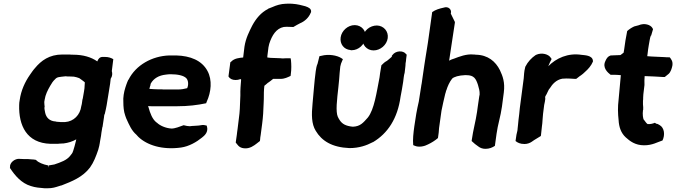

<svg xmlns="http://www.w3.org/2000/svg" viewBox="-20 -787 3635 1032"><path d="M34 113 33 116 35 118C60 156 95 198 146 213C169 221 196 223 220 225H221C232 225 243 225 254 224C275 222 293 214 308 210H310C366 188 424 166 464 113C484 85 496 53 508 18L514 -5V-6C515 -11 517 -20 518 -29C519 -38 522 -48 523 -57C524 -68 526 -79 528 -91C529 -98 530 -105 532 -109V-111C534 -126 537 -141 539 -157L540 -166C540 -169 542 -172 544 -177V-178L549 -200C552 -214 555 -230 557 -245C561 -272 568 -309 572 -338L575 -364C584 -377 585 -392 581 -405L589 -469C577 -476 563 -481 544 -481H533C516 -482 507 -469 503 -457C470 -480 427 -493 373 -493C366 -493 360 -493 354 -494H315C245 -494 201 -461 168 -421C157 -409 149 -396 141 -385C115 -348 93 -301 86 -250C84 -241 83 -230 83 -222C80 -113 123 -18 251 -14H283C289 -14 294 -14 301 -15C307 -15 315 -16 320 -16H322C346 -19 369 -26 390 -38C389 -34 389 -33 388 -29C383 -10 379 8 373 25L372 27C370 35 366 40 356 52C338 74 308 85 272 97C263 99 253 100 243 102H242C238 118 239 118 239 102H238C212 97 186 86 176 75L172 72C157 69 141 70 130 68H128C114 68 100 68 86 67C60 64 30 88 34 113ZM218 -239 220 -251C224 -278 236 -302 250 -326C258 -340 265 -351 276 -361C287 -374 298 -373 333 -377C334 -377 341 -376 343 -376H353C361 -376 367 -375 377 -375C385 -374 398 -370 406 -367L420 -357C424 -353 432 -349 436 -344C436 -339 435 -335 435 -329C435 -307 429 -285 425 -258C423 -252 422 -247 422 -244L420 -230C420 -227 418 -222 417 -217C411 -169 376 -134 330 -131H304C302 -131 300 -132 292 -132C289 -132 283 -133 282 -133L280 -134H279C247 -136 229 -154 223 -180C221 -191 218 -203 219 -210L220 -213C219 -222 218 -231 218 -239Z M643 -238C643 -215 645 -188 653 -166C655 -159 658 -153 660 -147L661 -146V-145C674 -117 687 -85 713 -63C717 -60 717 -57 724 -51C770 -7 852 20 953 6C996 0 1037 -24 1065 -47C1071 -52 1081 -59 1088 -71C1098 -90 1094 -100 1091 -112C1081 -114 1073 -117 1060 -114C1045 -111 1037 -112 1015 -110H1013C1001 -108 1000 -108 985 -110L967 -114C948 -107 921 -96 902 -96C870 -98 839 -112 823 -128H822L821 -129C799 -146 787 -178 778 -211C777 -213 777 -214 776 -217C780 -216 786 -216 793 -216H934C990 -216 1041 -222 1088 -232L1091 -240C1115 -292 1122 -357 1095 -406C1065 -462 1003 -487 927 -489H890C797 -486 710 -437 671 -359L670 -358L669 -357C666 -349 662 -342 659 -332L654 -317C646 -292 641 -263 643 -238ZM783 -309C784 -316 787 -325 789 -330V-333C789 -334 789 -335 791 -339C806 -365 833 -382 872 -386C876 -387 883 -387 892 -388H896C936 -388 967 -381 981 -367C993 -355 994 -330 986 -313C970 -309 955 -306 936 -306H868C860 -306 855 -306 848 -307H826C813 -307 802 -308 788 -309Z M1208 -376C1215 -364 1228 -357 1246 -357C1255 -357 1262 -358 1273 -362L1276 -359C1274 -332 1271 -303 1272 -274L1271 -251C1270 -219 1269 -185 1264 -151L1257 -94C1255 -83 1254 -70 1253 -63L1247 -21C1256 -11 1263 7 1291 10C1322 14 1346 -5 1359 -15L1377 -29L1378 -36C1379 -45 1379 -53 1381 -60L1389 -121C1394 -159 1396 -194 1397 -230L1398 -255C1398 -280 1398 -302 1401 -326C1408 -331 1415 -338 1421 -343H1422C1428 -348 1437 -353 1448 -363H1488C1510 -363 1527 -372 1542 -379L1543 -388C1547 -415 1546 -442 1544 -463L1542 -474H1521C1514 -474 1510 -474 1500 -473C1496 -473 1493 -473 1490 -474H1487C1470 -474 1452 -476 1434 -476C1429 -477 1425 -477 1417 -478V-485L1423 -533C1424 -539 1425 -542 1427 -551C1442 -598 1465 -634 1505 -642C1523 -644 1539 -642 1553 -642H1557L1576 -653C1582 -656 1588 -659 1593 -662C1617 -672 1639 -691 1650 -718L1651 -720L1652 -722C1655 -741 1636 -748 1625 -752H1624L1623 -753C1603 -758 1581 -765 1549 -767H1548C1539 -767 1530 -768 1517 -767C1489 -766 1466 -759 1444 -749L1421 -740V-739C1383 -720 1356 -687 1336 -650C1320 -618 1301 -582 1294 -536L1287 -478C1267 -476 1240 -474 1223 -456L1218 -452Z M1677 -404C1669 -344 1666 -292 1660 -231C1654 -171 1654 -121 1677 -84C1709 -30 1764 5 1858 9C1910 9 1950 -5 1984 -23H1985C2064 -70 2117 -150 2133 -267C2138 -293 2143 -320 2147 -347L2150 -371C2151 -381 2153 -389 2155 -396L2158 -422C2159 -431 2160 -438 2160 -447C2161 -453 2163 -462 2163 -470L2166 -493L2162 -497C2147 -517 2107 -515 2090 -492L2086 -487V-482C2082 -478 2079 -476 2071 -469L2060 -460C2050 -455 2039 -446 2030 -436L2023 -394L2020 -371C2004 -290 1992 -199 1957 -155C1932 -127 1917 -108 1878 -106H1875C1839 -110 1820 -120 1806 -141C1796 -157 1792 -164 1790 -186C1786 -229 1799 -308 1803 -361C1805 -383 1806 -408 1809 -429C1810 -434 1811 -439 1813 -445L1823 -469L1814 -475C1792 -489 1747 -498 1707 -487L1697 -485L1687 -445C1681 -432 1679 -417 1677 -404ZM1811 -586C1806 -551 1828 -521 1864 -518L1866 -517H1870C1908 -517 1940 -548 1945 -584C1950 -621 1924 -651 1888 -652H1886C1850 -652 1816 -622 1811 -586ZM1929 -584C1924 -547 1951 -516 1988 -516C2024 -516 2059 -545 2064 -582C2069 -619 2042 -649 2006 -650C1968 -650 1934 -622 1929 -584Z M2207 -108C2202 -72 2198 -37 2201 -7L2208 -4C2232 7 2263 -1 2281 -11C2300 -20 2319 -32 2334 -45L2338 -74C2338 -80 2339 -87 2340 -99L2353 -192C2359 -222 2366 -253 2373 -282L2377 -295V-298L2379 -301C2386 -324 2396 -346 2410 -364C2419 -374 2448 -382 2478 -383H2487C2528 -383 2538 -364 2549 -331C2554 -313 2559 -298 2558 -279L2556 -269C2554 -252 2551 -233 2548 -214L2544 -185C2537 -136 2523 -88 2516 -36L2515 -29C2520 -24 2531 -15 2533 -13L2552 1C2561 8 2574 13 2589 13C2611 13 2626 6 2640 -3L2649 -68C2655 -115 2671 -162 2678 -214L2688 -290C2695 -345 2682 -378 2667 -410C2644 -456 2603 -492 2537 -493C2533 -494 2529 -494 2525 -494C2487 -498 2447 -482 2421 -472C2413 -470 2403 -466 2394 -461L2397 -480L2403 -520C2410 -570 2418 -615 2425 -665V-669L2403 -714C2410 -736 2389 -755 2365 -746C2342 -741 2321 -735 2303 -722L2285 -593C2282 -568 2278 -546 2274 -520C2270 -493 2265 -467 2261 -438C2257 -411 2253 -382 2249 -356C2248 -346 2246 -335 2244 -325V-324C2240 -296 2235 -270 2231 -241C2221 -199 2213 -153 2207 -108Z M2803 -426C2796 -400 2797 -383 2795 -366L2774 -206C2772 -184 2770 -165 2767 -143C2765 -126 2764 -108 2762 -94V-93C2762 -85 2758 -74 2756 -63L2751 -29C2762 -20 2776 -13 2799 -13C2814 -13 2828 -18 2838 -25L2851 -34C2862 -41 2876 -49 2887 -56L2888 -63C2890 -78 2891 -95 2893 -109C2894 -119 2896 -129 2896 -140C2898 -154 2897 -164 2899 -176L2905 -223C2908 -235 2910 -247 2911 -256V-258L2910 -260L2911 -269C2921 -283 2927 -305 2935 -312C2949 -335 2970 -358 3002 -364C3033 -367 3057 -363 3071 -363H3077C3085 -368 3090 -374 3099 -380H3100C3110 -387 3118 -394 3126 -402C3141 -415 3158 -434 3167 -456V-460C3165 -491 3119 -490 3108 -492H3107C3033 -504 2969 -474 2927 -431C2932 -444 2939 -459 2945 -470L2940 -477C2929 -495 2894 -506 2863 -493L2862 -492L2859 -491C2837 -476 2817 -455 2804 -429L2803 -427Z M3234 -459C3216 -422 3248 -396 3262 -385H3283C3293 -385 3305 -384 3317 -383C3313 -340 3309 -297 3305 -252C3300 -212 3301 -177 3305 -141C3307 -104 3318 -72 3343 -49C3365 -29 3394 -6 3442 -6C3487 -6 3513 -23 3541 -32C3555 -61 3552 -100 3525 -115L3514 -121H3512C3508 -121 3503 -125 3500 -127C3490 -123 3477 -119 3461 -120C3455 -124 3450 -131 3442 -142H3441C3436 -149 3433 -173 3436 -195L3437 -196C3437 -206 3438 -214 3436 -226V-245C3437 -250 3437 -256 3437 -263L3438 -280C3440 -295 3442 -316 3444 -330V-333C3443 -346 3444 -362 3445 -378C3476 -377 3516 -375 3546 -373H3553L3574 -390C3585 -400 3591 -419 3594 -434C3598 -458 3587 -469 3580 -479H3573C3566 -479 3560 -479 3553 -480H3552C3523 -482 3489 -482 3459 -485L3461 -500C3463 -515 3464 -528 3467 -543C3471 -563 3473 -583 3478 -595L3480 -596L3490 -630L3487 -636C3477 -654 3444 -665 3412 -651L3389 -645C3374 -638 3362 -630 3351 -620L3350 -614C3344 -586 3339 -553 3335 -522L3332 -504C3329 -501 3321 -496 3315 -491C3297 -491 3280 -489 3265 -489H3262C3247 -484 3240 -473 3234 -459Z"/></svg>

Font: Hussar Pisanka
Style: BdKur
Weight: 700
Designer: Robert Jablonski
Foundry: Cannot Into Space Fonts
Version: Version 1.070